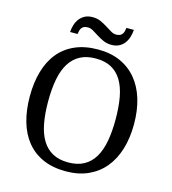

<svg xmlns="http://www.w3.org/2000/svg" viewBox="-129 -1004 1001 1119"><g transform="rotate(15 371.0 -444.5)"><path d="M685.1 -357.9Q685.1 -275.4 664.6 -207.5Q644 -139.6 604 -91.3Q564 -43 505.4 -16.6Q446.8 9.8 371.1 9.8Q291.5 9.8 232.4 -16.6Q173.3 -43 134.3 -91.3Q95.2 -139.6 75.7 -207.8Q56.2 -275.9 56.2 -358.9Q56.2 -441.9 75.7 -509.5Q95.2 -577.1 134.3 -625Q173.3 -672.9 232.9 -699Q292.5 -725.1 372.1 -725.1Q447.8 -725.1 505.9 -699Q564 -672.9 604 -624.8Q644 -576.7 664.6 -509Q685.1 -441.4 685.1 -357.9ZM167 -357.9Q167 -283.7 178 -225.3Q189 -167 213.4 -126.7Q237.8 -86.4 276.6 -65.2Q315.4 -43.9 371.1 -43.9Q426.8 -43.9 465.6 -65.2Q504.4 -86.4 528.6 -126.7Q552.7 -167 563.5 -225.3Q574.2 -283.7 574.2 -357.9Q574.2 -432.1 563.5 -490.5Q552.7 -548.8 528.6 -588.9Q504.4 -628.9 466.1 -649.9Q427.7 -670.9 372.1 -670.9Q316.4 -670.9 277.3 -649.9Q238.3 -628.9 213.6 -588.9Q189 -548.8 178 -490.5Q167 -432.1 167 -357.9ZM448.2 -835.9Q462.9 -835.9 471.9 -840.3Q481 -844.7 486.1 -852.3Q491.2 -859.9 493.4 -869.4Q495.6 -878.9 497.1 -889.2H542Q540.5 -866.2 533.9 -845Q527.3 -823.7 514.6 -807.1Q502 -790.5 482.9 -780.8Q463.9 -771 437 -771Q410.2 -771 388.4 -780.8Q366.7 -790.5 347.9 -802.5Q329.1 -814.5 312.7 -824.2Q296.4 -834 280.3 -834Q265.1 -834 256.3 -829.6Q247.6 -825.2 242.4 -817.9Q237.3 -810.5 234.9 -801Q232.4 -791.5 231 -781.2H186Q187.5 -804.2 194.1 -825.2Q200.7 -846.2 213.6 -862.8Q226.6 -879.4 245.8 -889.2Q265.1 -898.9 292 -898.9Q318.8 -898.9 340.6 -889.2Q362.3 -879.4 381.1 -867.4Q399.9 -855.5 416.3 -845.7Q432.6 -835.9 448.2 -835.9Z"/></g></svg>

Font: Sahl Naskh
Style: Regular
Weight: 400
Designer: Pascal Zoghbi
Version: Version 1.001